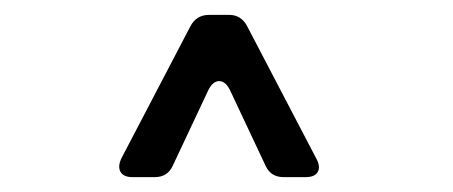

<svg xmlns="http://www.w3.org/2000/svg" viewBox="-20 -710 609 258"><path d="M158 -472Q146 -472 142 -479Q138 -486 143 -497L236 -675Q244 -690 261 -690H288Q304 -690 312 -675L405 -497Q411 -486 407 -479Q403 -472 391 -472H361Q344 -472 337 -487L289 -589Q283 -601 274.5 -601Q266 -601 260 -589L212 -487Q205 -472 188 -472Z"/></svg>

Font: Pitagon Sans Medium
Style: Regular
Weight: 500
Designer: Travis Tran
Foundry: Pitagon
Version: Version 1.001; ttfautohint (v1.8.4.7-5d5b);gftools[0.9.26]